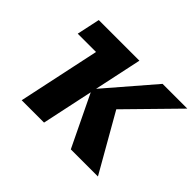

<svg xmlns="http://www.w3.org/2000/svg" viewBox="-134 -897 1136 1136"><g transform="rotate(45 434.5 -329.0)"><path d="M552 0 388 -340 662 -658H869L514 -296L546 -408L779 0ZM141 0 281 -658H468L328 0ZM97 -513 128 -658H400L370 -513Z"/></g></svg>

Font: Ysabeau Black
Style: Italic
Weight: 900
Italic angle: -12°
Version: Version 2.000;gftools[0.9.27.dev2+g8671c4b]